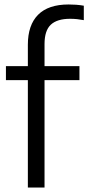

<svg xmlns="http://www.w3.org/2000/svg" viewBox="-20 -838 394 858"><path d="M104.5 0V-480H6.5V-542.5H104.5V-638Q104.5 -726 150.2 -772Q196 -818 286.5 -818Q302.5 -818 320.2 -816.8Q338 -815.5 354.5 -812.5V-748Q338.5 -751 324 -752.5Q309.5 -754 293 -754Q235.5 -754 207.2 -727.8Q179 -701.5 179 -641V-542.5H335V-480H179V0Z"/></svg>

Font: Encode Sans Semi Condensed
Style: Regular
Weight: 400
Width: 4
Designer: Multiple Designers
Foundry: Impallari Type
Version: Version 3.000; ttfautohint (v1.8.3) -l 8 -r 50 -G 200 -x 14 